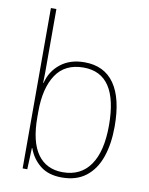

<svg xmlns="http://www.w3.org/2000/svg" viewBox="-86 -823 697 896"><g transform="rotate(10 262.5 -375.0)"><path d="M108 -509Q108 -488 108 -459.5Q108 -431 107 -410H109Q123 -467 168 -502.5Q213 -538 281 -538Q375 -538 423 -469Q471 -400 471 -267Q471 -185 449.5 -122.5Q428 -60 383 -25Q338 10 269 10Q205 10 166 -21.5Q127 -53 110 -101H108L104 0H82V-760H108ZM281 -513Q193 -513 150.5 -449Q108 -385 108 -274V-248Q108 -131 149.5 -73Q191 -15 269 -15Q354 -15 399 -79.5Q444 -144 444 -267Q444 -513 281 -513Z"/></g></svg>

Font: Noto Sans SemiCondensed Thin
Style: Regular
Weight: 100
Width: 4
Designer: Monotype Design Team
Foundry: Monotype Imaging Inc.
Version: Version 2.013; ttfautohint (v1.8.4.7-5d5b)